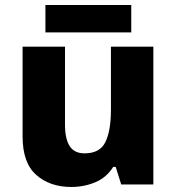

<svg xmlns="http://www.w3.org/2000/svg" viewBox="-20 -735 703 765"><path d="M591 -549V0H463L441 -70H431Q405 -28 360 -9Q315 10 264 10Q179 10 124.5 -38Q70 -86 70 -191V-549H239V-238Q239 -182 257.5 -153Q276 -124 317 -124Q378 -124 400 -169Q422 -214 422 -299V-549ZM503 -715V-606H161V-715Z"/></svg>

Font: Noto Sans Tamil ExtraBold
Style: Regular
Weight: 800
Designer: Jelle Bosma - Monotype Design Team
Foundry: Monotype Imaging Inc.
Version: Version 2.004; ttfautohint (v1.8.4.7-5d5b)